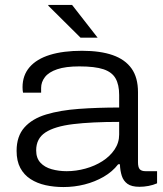

<svg xmlns="http://www.w3.org/2000/svg" viewBox="-20 -743 658 775"><path d="M236 12Q198 12 164 4.5Q130 -3 103.5 -20Q77 -37 62 -65Q47 -93 47 -134Q47 -193 78.5 -228.5Q110 -264 166.5 -281Q223 -298 298.5 -303.5Q374 -309 461 -309V-360Q461 -401 446.5 -426.5Q432 -452 397.5 -463.5Q363 -475 300 -475Q245 -475 211 -463.5Q177 -452 161.5 -432Q146 -412 146 -388V-369H73Q72 -374 71.5 -379Q71 -384 71 -391Q71 -439 99.5 -472Q128 -505 181.5 -521.5Q235 -538 311 -538Q385 -538 435 -520.5Q485 -503 511 -466.5Q537 -430 537 -371V-88Q537 -68 544 -60Q551 -52 568 -52H614V-3Q598 4 579.5 7.5Q561 11 543 11Q511 11 494.5 -1Q478 -13 471.5 -33.5Q465 -54 464 -80H457Q434 -50 398.5 -29.5Q363 -9 321.5 1.5Q280 12 236 12ZM249 -52Q287 -52 325 -62.5Q363 -73 393.5 -92.5Q424 -112 442.5 -139.5Q461 -167 461 -200V-251Q350 -251 275.5 -242Q201 -233 163.5 -208.5Q126 -184 126 -136Q126 -105 143 -86.5Q160 -68 188.5 -60Q217 -52 249 -52ZM374 -591H305L175 -720V-723H271Z"/></svg>

Font: Archivo SemiExpanded Light
Style: Regular
Weight: 300
Width: 6
Designer: Hector Gatti
Foundry: Omnibus-Type
Version: Version 2.001